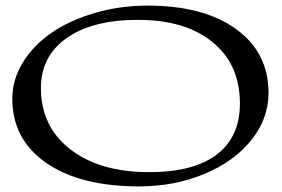

<svg xmlns="http://www.w3.org/2000/svg" viewBox="-20 -645 1007 685"><path d="M476.1 20Q266.1 20 145 -63.7Q23.9 -147.5 23.9 -293Q23.9 -361.3 62 -422.9Q100.1 -484.4 164.8 -528.6Q229.5 -572.8 318.8 -598.9Q408.2 -625 506.8 -625Q706.5 -625 822.3 -541.3Q938 -457.5 938 -313Q938 -221.7 876.5 -145Q814.9 -68.4 708.7 -24.2Q602.5 20 476.1 20ZM126 -331.1Q126 -193.4 231 -112.1Q335.9 -30.8 512.2 -30.8Q670.4 -30.8 753.2 -93.5Q835.9 -156.2 835.9 -275.9Q835.9 -415 738.5 -494.6Q641.1 -574.2 472.2 -574.2Q310.5 -574.2 218.3 -509.5Q126 -444.8 126 -331.1Z"/></svg>

Font: Halibut Exp
Style: Regular
Weight: 400
Width: 7
Designer: Matteo Maggi
Foundry: Collletttivo
Version: Version 3.080 | FøM Fix